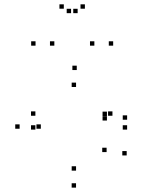

<svg xmlns="http://www.w3.org/2000/svg" viewBox="-20 -836 660 878"><path d="M327.7 22V2H307.7V22ZM559.3 -125.2V-145.2H539.3V-125.2ZM467.5 -140.5V-160.5H447.5V-140.5ZM327.8 -55.7V-75.7H307.8V-55.7ZM166.7 -247.3V-267.3H146.7V-247.3ZM327.8 -438.2V-458.2H307.8V-438.2ZM469 -305.5V-325.5H449V-305.5ZM469 -284.8V-304.8H449V-284.8ZM494.2 -306.7V-326.7H474.2V-306.7ZM141.8 -306.7V-326.7H121.8V-306.7ZM141.8 -243.3V-263.3H121.8V-243.3ZM561.3 -243.3V-263.3H541.3V-243.3ZM561.3 -288.5V-308.5H541.3V-288.5ZM331 -515.7V-535.7H311V-515.7ZM69.7 -247.3V-267.3H49.7V-247.3ZM228.5 -627.2V-647.2H208.5V-627.2ZM335 -775.8V-795.8H315V-775.8ZM305 -775.8V-795.8H285V-775.8ZM411.5 -627.2V-647.2H391.5V-627.2ZM497.5 -627.2V-647.2H477.5V-627.2ZM368.2 -796.2V-816.2H348.2V-796.2ZM271.8 -796.2V-816.2H251.8V-796.2ZM142.5 -627.2V-647.2H122.5V-627.2Z"/></svg>

Font: Monaspace Neon Dots Var
Style: Regular
Weight: 400
Designer: Riley Cran and the Lettermatic Team
Version: Version 1.100 (Monaspace Neon Dots)